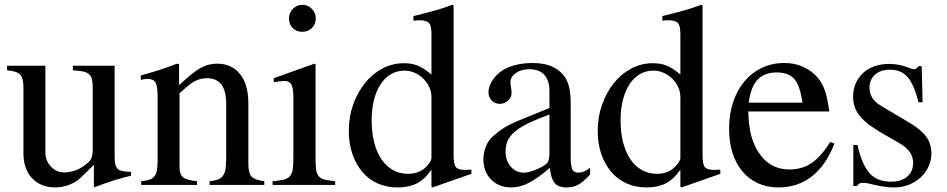

<svg xmlns="http://www.w3.org/2000/svg" viewBox="-20 -782 4005 812"><path d="M534.2 -39.1Q491.2 -28.3 457 -17.6Q422.9 -6.8 379.9 9.8L377 7.8V-85L328.1 -37.1Q305.7 -13.7 275.4 -1.5Q245.1 10.7 213.9 10.7Q152.3 10.7 115.7 -28.3Q79.1 -67.4 79.1 -133.8V-413.1Q79.1 -452.1 64.9 -466.8Q50.8 -481.4 9.8 -484.4V-503.9H171.9V-137.7Q171.9 -102.5 195.3 -77.6Q218.8 -52.7 252 -52.7Q277.3 -52.7 303.2 -63Q329.1 -73.2 351.6 -93.8Q362.3 -101.6 367.2 -114.7Q372.1 -127.9 372.1 -150.4V-414.1Q372.1 -434.6 368.7 -447.8Q365.2 -460.9 356 -468.8Q346.7 -476.6 330.1 -480Q313.5 -483.4 288.1 -484.4V-503.9H464.8V-119.1Q464.8 -80.1 477.5 -67.9Q490.2 -55.7 528.3 -55.7H534.2Z M575.2 -462.9Q621.1 -475.6 654.8 -486.3Q688.5 -497.1 728.5 -512.7L737.3 -510.7V-421.9Q765.6 -448.2 787.1 -465.8Q808.6 -483.4 826.7 -493.7Q844.7 -503.9 861.8 -508.3Q878.9 -512.7 898.4 -512.7Q960 -512.7 995.1 -468.8Q1030.3 -424.8 1030.3 -345.7V-89.8Q1030.3 -49.8 1043.9 -35.2Q1057.6 -20.5 1097.7 -15.6V0H866.2V-15.6Q886.7 -17.6 900.4 -22.5Q914.1 -27.3 922.4 -38.1Q930.7 -48.8 933.6 -66.4Q936.5 -84 936.5 -110.4V-343.8Q936.5 -451.2 855.5 -451.2Q841.8 -451.2 829.1 -448.2Q816.4 -445.3 803.2 -438.5Q790 -431.6 774.9 -418.9Q759.8 -406.2 739.3 -387.7V-74.2Q739.3 -43.9 754.9 -31.7Q770.5 -19.5 813.5 -15.6V0H577.1V-15.6Q598.6 -17.6 611.8 -22Q625 -26.4 632.8 -36.1Q640.6 -45.9 643.6 -61Q646.5 -76.2 646.5 -99.6V-377Q646.5 -418 637.7 -433.1Q628.9 -448.2 605.5 -448.2Q587.9 -448.2 575.2 -443.4Z M1314.5 -509.8V-113.3Q1314.5 -83 1316.9 -64.9Q1319.3 -46.9 1328.1 -36.6Q1336.9 -26.4 1353 -22.5Q1369.1 -18.6 1397.5 -15.6V0H1132.8V-15.6Q1162.1 -17.6 1179.2 -22Q1196.3 -26.4 1205.6 -36.6Q1214.8 -46.9 1217.8 -64.9Q1220.7 -83 1220.7 -113.3V-372.1Q1220.7 -409.2 1212.4 -424.3Q1204.1 -439.5 1184.6 -439.5Q1176.8 -439.5 1166.5 -438.5Q1156.2 -437.5 1145.5 -435.5L1137.7 -434.6V-451.2L1309.6 -512.7ZM1258.8 -761.7Q1282.2 -761.7 1298.8 -744.6Q1315.4 -727.5 1315.4 -704.1Q1315.4 -679.7 1299.3 -663.6Q1283.2 -647.5 1257.8 -647.5Q1233.4 -647.5 1217.8 -663.6Q1202.1 -679.7 1202.1 -704.1Q1202.1 -727.5 1218.8 -744.6Q1235.4 -761.7 1258.8 -761.7Z M1804.7 7.8V-64.5Q1776.4 -23.4 1742.7 -6.3Q1709 10.7 1662.1 10.7Q1615.2 10.7 1577.1 -6.3Q1539.1 -23.4 1512.2 -55.2Q1485.4 -86.9 1470.2 -130.9Q1455.1 -174.8 1455.1 -228.5Q1455.1 -288.1 1473.6 -339.8Q1492.2 -391.6 1523.4 -430.7Q1554.7 -469.7 1597.2 -492.2Q1639.6 -514.6 1687.5 -514.6Q1721.7 -514.6 1747.1 -504.4Q1772.5 -494.1 1804.7 -466.8V-638.7Q1804.7 -672.9 1794.4 -684.6Q1784.2 -696.3 1752.9 -696.3Q1746.1 -696.3 1740.7 -695.8Q1735.4 -695.3 1728.5 -694.3V-713.9Q1754.9 -720.7 1776.4 -726.1Q1797.9 -731.4 1816.9 -736.8Q1835.9 -742.2 1854 -748Q1872.1 -753.9 1892.6 -761.7L1898.4 -758.8V-127Q1898.4 -87.9 1907.7 -75.7Q1917 -63.5 1947.3 -63.5Q1952.1 -63.5 1959.5 -64Q1966.8 -64.5 1973.6 -64.5V-46.9L1809.6 10.7ZM1804.7 -372.1Q1804.7 -393.6 1795.4 -413.6Q1786.1 -433.6 1770.5 -449.2Q1754.9 -464.8 1733.9 -474.1Q1712.9 -483.4 1690.4 -483.4Q1659.2 -483.4 1633.3 -468.3Q1607.4 -453.1 1589.4 -425.3Q1571.3 -397.5 1561.5 -358.9Q1551.8 -320.3 1551.8 -273.4Q1551.8 -221.7 1562.5 -179.7Q1573.2 -137.7 1593.3 -108.4Q1613.3 -79.1 1641.6 -63Q1669.9 -46.9 1705.1 -46.9Q1757.8 -46.9 1787.1 -82Q1804.7 -101.6 1804.7 -113.3Z M2393.6 -117.2Q2393.6 -80.1 2400.4 -65.9Q2407.2 -51.8 2426.8 -51.8Q2449.2 -51.8 2475.6 -72.3V-43.9Q2447.3 -12.7 2425.8 -1Q2404.3 10.7 2376 10.7Q2341.8 10.7 2325.7 -8.3Q2309.6 -27.3 2305.7 -72.3Q2254.9 -28.3 2216.8 -8.8Q2178.7 10.7 2142.6 10.7Q2089.8 10.7 2057.1 -22.5Q2024.4 -55.7 2024.4 -108.4Q2024.4 -134.8 2034.7 -161.6Q2044.9 -188.5 2064.5 -205.1Q2082 -220.7 2097.2 -231.9Q2112.3 -243.2 2136.7 -255.4Q2161.1 -267.6 2200.2 -283.2Q2239.3 -298.8 2303.7 -325.2V-396.5Q2303.7 -442.4 2281.7 -465.8Q2259.8 -489.3 2218.8 -489.3Q2184.6 -489.3 2161.6 -473.1Q2138.7 -457 2138.7 -434.6Q2138.7 -425.8 2141.1 -412.1Q2143.6 -398.4 2143.6 -389.6Q2143.6 -370.1 2128.4 -356.4Q2113.3 -342.8 2093.8 -342.8Q2074.2 -342.8 2060.1 -356.9Q2045.9 -371.1 2045.9 -390.6Q2045.9 -412.1 2058.1 -434.6Q2070.3 -457 2091.8 -474.6Q2114.3 -494.1 2151.9 -504.9Q2189.5 -515.6 2233.4 -515.6Q2284.2 -515.6 2318.8 -498.5Q2353.5 -481.4 2372.1 -451.2Q2383.8 -431.6 2388.7 -405.8Q2393.6 -379.9 2393.6 -335.9ZM2303.7 -297.9Q2252.9 -279.3 2217.3 -262.2Q2181.6 -245.1 2159.7 -227.1Q2137.7 -209 2127.9 -188.5Q2118.2 -168 2118.2 -143.6V-138.7Q2118.2 -121.1 2124 -105Q2129.9 -88.9 2140.1 -77.1Q2150.4 -65.4 2164.1 -58.6Q2177.7 -51.8 2192.4 -51.8Q2210 -51.8 2231.9 -59.1Q2253.9 -66.4 2273.4 -77.1Q2293 -87.9 2298.3 -99.6Q2303.7 -111.3 2303.7 -136.7Z M2857.4 7.8V-64.5Q2829.1 -23.4 2795.4 -6.3Q2761.7 10.7 2714.8 10.7Q2668 10.7 2629.9 -6.3Q2591.8 -23.4 2564.9 -55.2Q2538.1 -86.9 2522.9 -130.9Q2507.8 -174.8 2507.8 -228.5Q2507.8 -288.1 2526.4 -339.8Q2544.9 -391.6 2576.2 -430.7Q2607.4 -469.7 2649.9 -492.2Q2692.4 -514.6 2740.2 -514.6Q2774.4 -514.6 2799.8 -504.4Q2825.2 -494.1 2857.4 -466.8V-638.7Q2857.4 -672.9 2847.2 -684.6Q2836.9 -696.3 2805.7 -696.3Q2798.8 -696.3 2793.5 -695.8Q2788.1 -695.3 2781.2 -694.3V-713.9Q2807.6 -720.7 2829.1 -726.1Q2850.6 -731.4 2869.6 -736.8Q2888.7 -742.2 2906.7 -748Q2924.8 -753.9 2945.3 -761.7L2951.2 -758.8V-127Q2951.2 -87.9 2960.4 -75.7Q2969.7 -63.5 3000 -63.5Q3004.9 -63.5 3012.2 -64Q3019.5 -64.5 3026.4 -64.5V-46.9L2862.3 10.7ZM2857.4 -372.1Q2857.4 -393.6 2848.1 -413.6Q2838.9 -433.6 2823.2 -449.2Q2807.6 -464.8 2786.6 -474.1Q2765.6 -483.4 2743.2 -483.4Q2711.9 -483.4 2686 -468.3Q2660.2 -453.1 2642.1 -425.3Q2624 -397.5 2614.3 -358.9Q2604.5 -320.3 2604.5 -273.4Q2604.5 -221.7 2615.2 -179.7Q2626 -137.7 2646 -108.4Q2666 -79.1 2694.3 -63Q2722.7 -46.9 2757.8 -46.9Q2810.5 -46.9 2839.8 -82Q2857.4 -101.6 2857.4 -113.3Z M3508.8 -174.8Q3473.6 -83 3413.6 -36.1Q3353.5 10.7 3272.5 10.7Q3224.6 10.7 3186 -6.8Q3147.5 -24.4 3120.1 -56.6Q3092.8 -88.9 3078.1 -134.8Q3063.5 -180.7 3063.5 -238.3Q3063.5 -299.8 3080.6 -350.6Q3097.7 -401.4 3128.4 -438Q3159.2 -474.6 3202.1 -495.1Q3245.1 -515.6 3296.9 -515.6Q3340.8 -515.6 3377.4 -499Q3414.1 -482.4 3439.5 -452.1Q3450.2 -438.5 3457.5 -424.8Q3464.8 -411.1 3470.2 -394.5Q3475.6 -377.9 3479.5 -357.4Q3483.4 -336.9 3487.3 -310.5H3144.5Q3146.5 -256.8 3153.8 -222.2Q3161.1 -187.5 3177.7 -155.3Q3225.6 -65.4 3318.4 -65.4Q3372.1 -65.4 3411.6 -91.8Q3451.2 -118.2 3491.2 -181.6ZM3374 -347.7Q3363.3 -419.9 3339.4 -447.8Q3315.4 -475.6 3264.6 -475.6Q3212.9 -475.6 3184.1 -445.3Q3155.3 -415 3146.5 -347.7Z M3864.3 -349.6Q3845.7 -424.8 3818.4 -456.1Q3791 -487.3 3743.2 -487.3Q3704.1 -487.3 3680.7 -466.3Q3657.2 -445.3 3657.2 -411.1Q3657.2 -363.3 3705.1 -335L3825.2 -263.7Q3876 -233.4 3897.5 -203.6Q3918.9 -173.8 3918.9 -131.8Q3918.9 -102.5 3906.2 -76.2Q3893.6 -49.8 3872.6 -30.8Q3851.6 -11.7 3823.2 -0.5Q3794.9 10.7 3762.7 10.7Q3745.1 10.7 3724.6 8.3Q3704.1 5.9 3679.7 0Q3660.2 -4.9 3649.4 -6.8Q3638.7 -8.8 3628.9 -8.8Q3619.1 -8.8 3614.3 -5.9Q3609.4 -2.9 3603.5 4.9H3588.9V-168.9H3606.4Q3616.2 -126 3628.9 -96.7Q3641.6 -67.4 3658.2 -48.8Q3674.8 -30.3 3697.3 -22Q3719.7 -13.7 3748 -13.7Q3792 -13.7 3816.9 -35.2Q3841.8 -56.6 3841.8 -93.8Q3841.8 -143.6 3783.2 -176.8L3718.8 -213.9Q3682.6 -234.4 3657.7 -252.9Q3632.8 -271.5 3617.2 -290.5Q3601.6 -309.6 3594.7 -330.1Q3587.9 -350.6 3587.9 -374Q3587.9 -404.3 3599.1 -429.7Q3610.4 -455.1 3630.4 -473.6Q3650.4 -492.2 3678.7 -502Q3707 -511.7 3741.2 -511.7Q3780.3 -511.7 3816.4 -498Q3836.9 -489.3 3847.7 -489.3Q3851.6 -489.3 3853.5 -491.2Q3855.5 -493.2 3863.3 -500L3864.3 -502H3877.9L3881.8 -349.6Z"/></svg>

Font: BabelStone Tibetan Slim
Style: Regular
Weight: 400
Designer: Christopher J. Fynn
Foundry: BabelStone
Version: Version 10.011 October 1, 2023